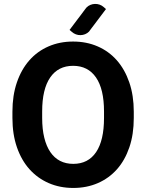

<svg xmlns="http://www.w3.org/2000/svg" viewBox="-20 -928 730 958"><path d="M466.8 -827.1Q459 -816.9 451.4 -806.6Q443.8 -796.4 437.7 -788.6Q431.6 -780.8 428 -775.6Q424.3 -770.5 424.3 -770.5Q415.5 -761.7 404.5 -757.3Q393.6 -752.9 381.8 -752.7Q370.1 -752.4 358.9 -756.6Q347.7 -760.7 338.4 -769L327.1 -778.8L369.1 -834.5Q377 -844.7 384.5 -854.7Q392.1 -864.7 397.9 -872.8Q403.8 -880.9 407.7 -885.7Q411.6 -890.6 411.6 -890.6Q420.4 -899.4 431.4 -903.8Q442.4 -908.2 454.1 -908.4Q465.8 -908.7 477.1 -904.8Q488.3 -900.9 497.6 -892.6L508.8 -882.8ZM647.5 -339.4Q647.5 -257.8 625.5 -193.1Q603.5 -128.4 563.7 -83.5Q523.9 -38.6 468.3 -14.4Q412.6 9.8 345.7 9.8Q278.8 9.8 223.1 -14.4Q167.5 -38.6 127.2 -83.5Q86.9 -128.4 64.5 -193.1Q42 -257.8 42 -339.4V-370.6Q42 -451.7 64.2 -516.6Q86.4 -581.5 126.5 -627Q166.5 -672.4 222.2 -696.5Q277.8 -720.7 344.7 -720.7Q411.6 -720.7 467.3 -696.5Q522.9 -672.4 563 -627Q603 -581.5 625.2 -516.6Q647.5 -451.7 647.5 -370.6ZM499 -371.6Q499 -483.4 459 -541.5Q418.9 -599.6 344.7 -599.6Q270.5 -599.6 230.5 -541.5Q190.4 -483.4 190.4 -371.6V-339.4Q190.4 -283.7 200.9 -241Q211.4 -198.2 231.2 -169.2Q251 -140.1 279.8 -125.2Q308.6 -110.4 345.7 -110.4Q419.9 -110.4 459.5 -168.9Q499 -227.5 499 -339.4Z"/></svg>

Font: Millunium
Style: Bold
Weight: 700
Designer: kolcsarzsolt
Foundry: Kolcsar Szilard Zsolt
Version: Version 2.000980; 2016